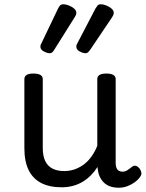

<svg xmlns="http://www.w3.org/2000/svg" viewBox="-20 -859 685 898"><path d="M269 17Q211 17 172 -3.5Q133 -24 113.5 -64.5Q94 -105 94 -166V-489Q94 -502 104.5 -508.5Q115 -515 136 -515Q158 -515 169 -508.5Q180 -502 180 -489V-166Q180 -131 191 -107Q202 -83 224.5 -71Q247 -59 280 -59Q308 -59 332 -68Q356 -77 375.5 -92.5Q395 -108 410 -130Q425 -152 435 -177V-489Q435 -502 445.5 -508.5Q456 -515 478 -515Q499 -515 510 -508.5Q521 -502 521 -489V-96Q521 -82 525 -73Q529 -64 536.5 -60Q544 -56 553 -56Q562 -56 569.5 -59.5Q577 -63 584.5 -69Q592 -75 599 -80Q607 -86 616.5 -83Q626 -80 634 -69Q639 -62 641 -52Q643 -42 636 -33Q626 -18 610 -6.5Q594 5 575 12Q556 19 536 19Q512 19 494.5 12.5Q477 6 465 -6Q453 -18 446 -34Q439 -50 437 -69L436 -78Q422 -56 404.5 -38.5Q387 -21 366 -8.5Q345 4 320.5 10.5Q296 17 269 17ZM213 -610Q201 -610 185 -618.5Q169 -627 169 -640Q169 -643 169.5 -646.5Q170 -650 173 -655L252 -820Q256 -828 261 -833.5Q266 -839 277 -839Q288 -839 302 -833.5Q316 -828 326.5 -819Q337 -810 337 -799Q337 -795 335.5 -790.5Q334 -786 329 -778L233 -625Q228 -617 223.5 -613.5Q219 -610 213 -610ZM381 -610Q368 -610 352.5 -618.5Q337 -627 337 -640Q337 -643 337.5 -646.5Q338 -650 341 -655L427 -820Q432 -828 436.5 -833.5Q441 -839 452 -839Q463 -839 477 -833.5Q491 -828 501.5 -819Q512 -810 512 -799Q512 -795 510.5 -790.5Q509 -786 504 -778L401 -625Q395 -617 390.5 -613.5Q386 -610 381 -610Z"/></svg>

Font: Playwrite ES Deco
Style: Regular
Weight: 400
Designer: Veronika Burian, José Scaglione
Foundry: TypeTogether
Version: Version 1.002